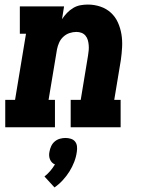

<svg xmlns="http://www.w3.org/2000/svg" viewBox="-20 -558 640 842"><path d="M3 0V-120H46L94 -410H67V-530H261L252 -474Q262 -489 274 -501.5Q286 -514 301 -523Q316 -532 332.5 -535Q349 -538 365 -538Q394 -538 420.5 -529Q447 -520 466.5 -502Q486 -484 497 -459.5Q508 -435 512.5 -408Q517 -381 515.5 -352Q514 -323 510 -295L481 -120H509V0H290V-120H334L366 -314Q368 -326 369 -337.5Q370 -349 369 -360.5Q368 -372 365 -382.5Q362 -393 355 -401.5Q348 -410 337.5 -414Q327 -418 315 -418Q300 -418 285 -413Q270 -408 258 -397Q246 -386 239.5 -371.5Q233 -357 230 -342L193 -120H221V0ZM219 264 175 216Q189 205 200.5 191.5Q212 178 221 163Q213 160 207.5 154Q202 148 199 140.5Q196 133 195.5 124.5Q195 116 197 107Q199 95 204.5 83Q210 71 220 62.5Q230 54 242.5 50.5Q255 47 267 47Q279 47 290.5 50.5Q302 54 309 62.5Q316 71 317.5 83Q319 95 317 107Q314 130 305.5 152Q297 174 284.5 194Q272 214 255.5 232Q239 250 219 264Z"/></svg>

Font: Iosevka Slab HvExObl
Style: Regular
Weight: 900
Width: 7
Italic angle: -9°
Monospace: yes
Designer: Belleve Invis
Foundry: Belleve Invis
Version: Version 11.1.1; ttfautohint (v1.8.3)